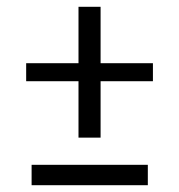

<svg xmlns="http://www.w3.org/2000/svg" viewBox="-20 -545 528 565"><path d="M211 -525H276V-359H430V-306H276V-140H211V-306H57V-359H211ZM73 -60H415V0H73Z"/></svg>

Font: Karla ExtraLight
Style: Regular
Weight: 400
Version: Version 2.001